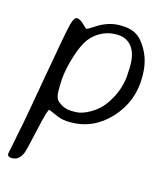

<svg xmlns="http://www.w3.org/2000/svg" viewBox="-107 -557 738 867"><g transform="rotate(15 262.0 -124.0)"><path d="M438.5 -314.9Q438.5 -371.1 413.6 -401.9Q388.7 -432.6 344.7 -432.6H338.9Q300.3 -432.6 264.9 -412.1Q229.5 -391.6 209 -356Q188.5 -320.3 171.6 -258.8Q154.8 -197.3 154.8 -144.5V-117.7Q154.8 -85 170.4 -71.3Q199.2 -46.4 236.8 -46.4H252.9Q283.2 -46.4 321.3 -68.4Q359.4 -90.3 382.3 -122.6Q437.5 -198.7 437.5 -287.1L438.5 -298.3ZM503.9 -285.2V-274.4Q503.9 -161.6 427.5 -78.6Q351.1 4.4 243.7 4.4Q206.5 4.4 182.6 -5.9L137.2 -25.4Q129.4 -25.4 107.7 73.7Q85.9 172.9 79.6 189.5Q64 229 30.8 229Q8.8 229 8.8 215.3Q8.8 211.9 17.6 171.4L28.3 115.7Q32.7 93.3 38.8 64Q44.9 34.7 81.8 -177Q118.7 -388.7 128.2 -423.1Q137.7 -457.5 150.4 -457.5Q165.5 -457.5 183.3 -439.7Q201.2 -421.9 204.6 -421.9Q208 -421.9 233.4 -438.5Q290 -476.6 344.2 -476.6H354Q418.5 -476.6 452.1 -435.1Q503.9 -371.6 503.9 -285.2Z"/></g></svg>

Font: Averia Sans Libre Light
Style: Italic
Weight: 300
Italic angle: -8.5°
Version: Version 1.002